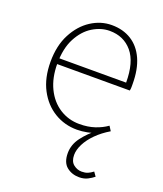

<svg xmlns="http://www.w3.org/2000/svg" viewBox="-131 -576 741 874"><g transform="rotate(20 239.0 -139.0)"><path d="M356 212Q320 212 295 191.5Q270 171 270 126Q270 85 296.5 49.5Q323 14 362 -16L368 -8Q347 2 321.5 7Q296 12 272 12Q212 12 162.5 -18Q113 -48 83.5 -104Q54 -160 54 -238Q54 -316 83.5 -372.5Q113 -429 160 -459.5Q207 -490 260 -490Q315 -490 355.5 -464.5Q396 -439 418 -390Q440 -341 440 -270Q440 -263 440 -255Q440 -247 438 -238H70V-266H410Q410 -365 369 -413.5Q328 -462 260 -462Q218 -462 178 -437.5Q138 -413 112 -363.5Q86 -314 86 -240Q86 -172 110.5 -121.5Q135 -71 178 -43.5Q221 -16 274 -16Q315 -16 348 -27Q381 -38 406 -56L420 -34Q383 -12 356 15Q329 42 314.5 70.5Q300 99 300 124Q300 155 318 169.5Q336 184 358 184Q375 184 387 179Q399 174 412 164L426 184Q414 194 396.5 203Q379 212 356 212Z"/></g></svg>

Font: Mada ExtraLight
Style: Regular
Weight: 250
Designer: Khaled Hosny
Version: Version 1.5